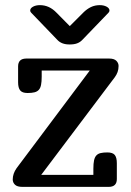

<svg xmlns="http://www.w3.org/2000/svg" viewBox="-20 -731 514 751"><path d="M83 -502H407.2Q426.3 -502 435.1 -493.2Q443.8 -484.4 443.8 -473.1Q443.8 -460 439.9 -449.2Q436 -438.5 429.2 -429.2L141.1 -46.9H345.2V-70.8Q345.2 -91.3 347.9 -103.8Q350.6 -116.2 356.9 -123Q363.3 -129.9 373.8 -132.3Q384.3 -134.8 399.9 -134.8Q420.9 -134.8 429 -124.8Q437 -114.7 437 -92.8V-30.8Q437 0 404.8 0H67.9Q47.4 0 38.6 -8.5Q29.8 -17.1 29.8 -28.8Q29.8 -51.8 44.9 -73.2L331.1 -455.1H143.1V-431.2Q143.1 -411.6 140.6 -399.2Q138.2 -386.7 131.8 -379.6Q125.5 -372.6 114.7 -369.9Q104 -367.2 87.9 -367.2Q67.4 -367.2 59.1 -377.2Q50.8 -387.2 50.8 -409.2V-471.2Q50.8 -502 83 -502ZM201.2 -681.2 252.9 -628.9 305.2 -681.2Q319.8 -695.8 335.7 -703.4Q351.6 -710.9 370.1 -710.9Q386.2 -710.9 397.2 -704.8Q408.2 -698.7 408.2 -689.9Q408.2 -685.1 404.3 -681.2L302.2 -575.2Q293.5 -565.9 281.7 -561.5Q270 -557.1 252.9 -557.1Q221.2 -556.6 204.1 -575.2L102.1 -681.2Q98.1 -685.1 98.1 -689.9Q98.1 -698.7 109.1 -704.8Q120.1 -710.9 136.2 -710.9Q172.9 -710.9 201.2 -681.2Z"/></svg>

Font: Marmelad
Style: Regular
Weight: 400
Designer: Manvel Shmavonyan
Foundry: Cyreal (www.cyreal.org)
Version: Version 1.000